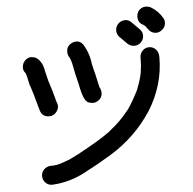

<svg xmlns="http://www.w3.org/2000/svg" viewBox="-58 -854 996 990"><g transform="rotate(-5 440.0 -359.5)"><path d="M418 -325Q412 -325 395 -330Q370 -339 354 -426Q339 -482 329 -539Q325 -554 319 -568Q309 -581 309 -599Q309 -622 325 -635Q341 -648 361 -648Q380 -648 394 -630Q424 -582 430 -526Q437 -493 442 -477L459 -401H460Q467 -387 467 -374Q467 -344 439 -330Q429 -325 418 -325ZM188 -276Q149 -276 140 -316L129 -354Q119 -394 106 -433Q100 -445 92 -488Q91 -489 91 -491L86 -508Q74 -521 74 -536Q74 -561 92 -577Q106 -588 120 -588Q144 -588 160 -571Q182 -545 186 -511Q192 -484 199 -458Q220 -393 224.5 -373Q229 -353 236 -334L237 -324Q237 -309 225 -294Q210 -276 188 -276ZM173 77Q152 77 138 62.5Q124 48 124 28Q124 8 138 -6Q152 -20 173 -21Q189 -21 191 -21.5Q193 -22 195 -22Q212 -22 264 -42Q266 -42 267 -43H268Q322 -68 373 -98L385 -105Q441 -136 484 -167L487 -169Q495 -175 495 -176Q548 -217 590 -270L597 -279Q622 -315 651 -373L654 -382Q670 -421 678 -463L679 -476Q683 -494 683 -537Q683 -557 697 -571.5Q711 -586 731 -586Q751 -586 765.5 -571.5Q780 -557 780 -530Q780 -388 702 -261Q618 -131 485 -50Q418 -9 348 27Q266 72 173 77ZM657 -600Q637 -600 622 -614L584 -652Q570 -666 570 -687Q570 -706 584 -720.5Q598 -735 619 -736Q640 -736 653 -721L691 -683Q706 -668 706 -649Q706 -629 691.5 -614.5Q677 -600 657 -600ZM775 -657Q749 -657 732 -682Q732 -683 730.5 -684.5Q729 -686 728 -688Q721 -697 720 -698Q719 -699 715 -701Q715 -702 713.5 -703Q712 -704 709 -705Q685 -718 685 -747Q685 -760 691 -772Q706 -796 734 -796Q746 -796 758 -790Q795 -768 817 -731Q824 -720 824 -707Q824 -680 799 -664Q787 -657 775 -657Z"/></g></svg>

Font: Bad Comic
Style: Regular
Weight: 400
Designer: GGBotNet
Foundry: f0n7
Version: 0.9